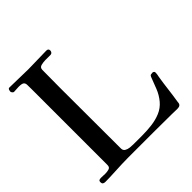

<svg xmlns="http://www.w3.org/2000/svg" viewBox="-191 -892 1051 1051"><g transform="rotate(-45 335.0 -366.5)"><path d="M656 -228Q656 -221 655 -213.5Q654 -206 652 -198Q645 -155 640 -113Q635 -71 628 -28Q628 -24 627 -19Q626 -14 623 -10Q619 -5 612.5 -3.5Q606 -2 600 -2Q590 -2 579.5 -2.5Q569 -3 558 -3Q485 -4 412.5 -4Q340 -4 267 -4Q243 -4 219 -4Q195 -4 171 -3Q138 -2 104.5 0Q71 2 38 2Q18 2 18 -15Q18 -26 23.5 -28.5Q29 -31 38 -31Q46 -31 54.5 -30.5Q63 -30 71 -30Q85 -30 98.5 -34Q112 -38 112 -55V-643Q112 -664 111.5 -677Q111 -690 103 -696Q95 -702 71 -702Q61 -702 51.5 -701Q42 -700 33 -700Q29 -700 24.5 -705.5Q20 -711 20 -715Q20 -720 22.5 -727.5Q25 -735 32 -735Q68 -735 104.5 -733.5Q141 -732 177 -732Q212 -732 247.5 -733.5Q283 -735 318 -735Q334 -735 334 -720Q334 -713 329.5 -707.5Q325 -702 318 -702H277Q264 -702 246 -698Q228 -694 228 -675Q228 -640 227.5 -604.5Q227 -569 227 -534Q227 -417 227.5 -300Q228 -183 228 -67Q228 -52 239.5 -45Q251 -38 266 -36.5Q281 -35 292 -35Q324 -35 361 -35Q398 -35 435 -39.5Q472 -44 504 -57.5Q536 -71 559 -98Q583 -127 596 -160.5Q609 -194 622 -228Q625 -236 631 -237.5Q637 -239 644 -239Q648 -239 652 -236Q656 -233 656 -228Z"/></g></svg>

Font: Kaisei Decol Medium
Style: Regular
Weight: 500
Designer: Font-Kai, 金井和夫
Foundry: KAZUO KANAI
Version: Version 5.003